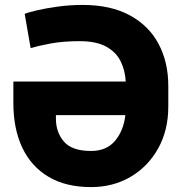

<svg xmlns="http://www.w3.org/2000/svg" viewBox="-20 -741 738 771"><path d="M345.7 10.3Q244.1 10.3 174.6 -31.2Q105 -72.8 69.3 -148.4Q33.7 -224.1 33.7 -327.1V-413.6H484.9Q482.4 -459 464.1 -495.6Q445.8 -532.2 406 -554Q366.2 -575.7 299.8 -575.7Q233.4 -575.7 182.6 -566.2Q131.8 -556.6 103 -547.9L79.1 -685.5Q90.3 -690.4 126.2 -699Q162.1 -707.5 211.4 -714.4Q260.7 -721.2 311.5 -721.2Q424.8 -721.2 501.5 -679.4Q578.1 -637.7 616.9 -564.5Q655.8 -491.2 655.8 -396V-312.5Q655.8 -217.8 615 -144.8Q574.2 -71.8 504.2 -30.8Q434.1 10.3 345.7 10.3ZM345.7 -134.8Q408.2 -134.8 442.4 -176Q476.6 -217.3 483.4 -278.8H204.6V-263.7Q204.6 -210 236.8 -172.4Q269 -134.8 345.7 -134.8Z"/></svg>

Font: Vazirmatn RD Black
Style: Regular
Weight: 900
Designer: Saber Rastikerdar
Foundry: Saber Rastikerdar
Version: Version 32.102